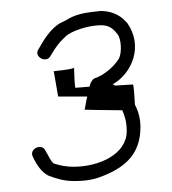

<svg xmlns="http://www.w3.org/2000/svg" viewBox="-20 -400 313 350"><path d="M40 -114C47 -99 56 -86 68 -80C83 -74 98 -70 114 -70C137 -70 151 -72 172 -81C210 -97 236 -121 236 -168C236 -182 233 -196 226 -209C225 -223 224 -247 222 -246L190 -244C188 -245 187 -246 185 -246C222 -267 241 -317 212 -358L204 -366C192 -376 178 -380 163 -380L146 -378C130 -376 114 -372 102 -364L90 -358C72 -348 59 -326 50 -310C41 -296 65 -284 72 -298C77 -306 80 -312 90 -324L99 -333C110 -344 142 -354 164 -354C179 -354 186 -348 194 -338C201 -330 203 -303 196 -292C187 -278 170 -263 152 -257C149 -256 145 -250 143 -242L118 -240C116 -236 115 -274 115 -277C115 -273 70 -270 78 -270L86 -224H139C136 -212 135 -200 134 -200C134 -200 175 -199 203 -199C208 -187 211 -177 211 -161C211 -119 161 -96 114 -96C102 -96 90 -98 78 -102C73 -105 68 -117 63 -125C57 -140 32 -129 40 -114ZM115 -277V-278ZM228 -198Z"/></svg>

Font: FailCity
Style: Regular
Weight: 400
Version: Version 1